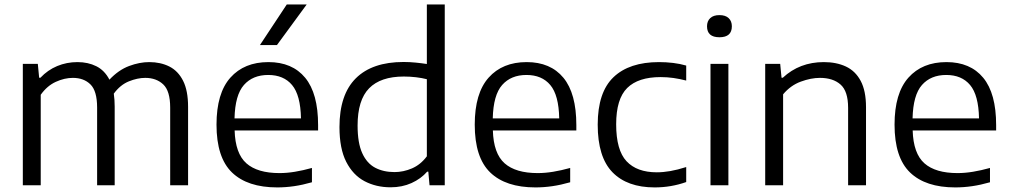

<svg xmlns="http://www.w3.org/2000/svg" viewBox="-20 -828 4515 858"><path d="M82 0V-542.5H149L155 -480.5H160.5Q193 -515 235.5 -532.8Q278 -550.5 326 -550.5Q373.5 -550.5 410.5 -532Q447.5 -513.5 469 -472Q510 -515.5 556.8 -533Q603.5 -550.5 647 -550.5Q697.5 -550.5 736.8 -530.8Q776 -511 798.2 -467Q820.5 -423 820.5 -350.5V0H740.5V-347Q740.5 -421.5 709.5 -450.8Q678.5 -480 629 -480Q594.5 -480 556 -464.5Q517.5 -449 488.5 -409.5Q492.5 -383 492.5 -352V0H414V-347Q414 -421.5 384.2 -450.8Q354.5 -480 305.5 -480Q268 -480 229.2 -462.2Q190.5 -444.5 162 -404.5V0Z M1219 9.5Q1086 9.5 1016.8 -57.2Q947.5 -124 947.5 -271Q947.5 -411.5 1009.5 -481Q1071.5 -550.5 1179.5 -550.5Q1286 -550.5 1343.8 -480.5Q1401.5 -410.5 1401.5 -269V-245H1028.5Q1031.5 -142 1081 -98.2Q1130.5 -54.5 1229 -54.5Q1262 -54.5 1298.2 -60.5Q1334.5 -66.5 1374 -77.5V-13.5Q1332 -1.5 1294 4Q1256 9.5 1219 9.5ZM1178.5 -493Q1109.5 -493 1070 -448.2Q1030.5 -403.5 1028 -299H1325Q1323 -403 1285.2 -448Q1247.5 -493 1178.5 -493ZM1141.5 -626.5 1261.5 -808H1350.5L1217.5 -626.5Z M1725.5 9Q1661 9 1609.2 -18.2Q1557.5 -45.5 1527.2 -104.8Q1497 -164 1497 -260Q1497 -405.5 1570.2 -478.2Q1643.5 -551 1783.5 -551Q1811.5 -551 1838.2 -548.2Q1865 -545.5 1887.5 -542V-808H1967.5V0H1899.5L1894 -61H1889Q1861 -29 1819 -10Q1777 9 1725.5 9ZM1743 -59Q1782.5 -59 1821 -75.5Q1859.5 -92 1887.5 -129.5V-474Q1866.5 -479.5 1839.2 -482.8Q1812 -486 1784.5 -486Q1681 -486 1629.5 -433.5Q1578 -381 1578 -267Q1578 -189 1598.8 -143.5Q1619.5 -98 1656.5 -78.5Q1693.5 -59 1743 -59Z M2373 9.5Q2240 9.5 2170.8 -57.2Q2101.5 -124 2101.5 -271Q2101.5 -411.5 2163.5 -481Q2225.5 -550.5 2333.5 -550.5Q2440 -550.5 2497.8 -480.5Q2555.5 -410.5 2555.5 -269V-245H2182.5Q2185.5 -142 2235 -98.2Q2284.5 -54.5 2383 -54.5Q2416 -54.5 2452.2 -60.5Q2488.5 -66.5 2528 -77.5V-13.5Q2486 -1.5 2448 4Q2410 9.5 2373 9.5ZM2332.5 -493Q2263.5 -493 2224 -448.2Q2184.5 -403.5 2182 -299H2479Q2477 -403 2439.2 -448Q2401.5 -493 2332.5 -493Z M2905.5 9.5Q2783 9.5 2717 -58.2Q2651 -126 2651 -271Q2651 -415.5 2721.5 -483Q2792 -550.5 2925 -550.5Q2956.5 -550.5 2987.8 -546.8Q3019 -543 3046.5 -535V-468Q3017.5 -475.5 2989.5 -479.5Q2961.5 -483.5 2932 -483.5Q2832 -483.5 2782.8 -434.8Q2733.5 -386 2733.5 -272.5Q2733.5 -157 2779.8 -107.5Q2826 -58 2915 -58Q2943.5 -58 2975.2 -63.5Q3007 -69 3046.5 -81.5V-14.5Q2979 9.5 2905.5 9.5Z M3155 0V-542.5H3235V0ZM3195 -661.5Q3139.5 -661.5 3139.5 -710.5Q3139.5 -733.5 3153.8 -747Q3168 -760.5 3195 -760.5Q3222 -760.5 3236.2 -747Q3250.5 -733.5 3250.5 -710.5Q3250.5 -661.5 3195 -661.5Z M3399.5 0V-542.5H3466.5L3472.5 -480.5H3478Q3553 -550.5 3661.5 -550.5Q3717.5 -550.5 3760 -530.8Q3802.5 -511 3826.2 -466.5Q3850 -422 3850 -349V0H3770V-346Q3770 -420.5 3736.2 -450.2Q3702.5 -480 3644 -480Q3604 -480 3558.5 -463.2Q3513 -446.5 3479.5 -406.5V0Z M4249 9.5Q4116 9.5 4046.8 -57.2Q3977.5 -124 3977.5 -271Q3977.5 -411.5 4039.5 -481Q4101.5 -550.5 4209.5 -550.5Q4316 -550.5 4373.8 -480.5Q4431.5 -410.5 4431.5 -269V-245H4058.5Q4061.5 -142 4111 -98.2Q4160.5 -54.5 4259 -54.5Q4292 -54.5 4328.2 -60.5Q4364.5 -66.5 4404 -77.5V-13.5Q4362 -1.5 4324 4Q4286 9.5 4249 9.5ZM4208.5 -493Q4139.5 -493 4100 -448.2Q4060.5 -403.5 4058 -299H4355Q4353 -403 4315.2 -448Q4277.5 -493 4208.5 -493Z"/></svg>

Font: Encode Sans Semi Expanded
Style: Regular
Weight: 400
Width: 6
Designer: Multiple Designers
Foundry: Impallari Type
Version: Version 3.000; ttfautohint (v1.8.3) -l 8 -r 50 -G 200 -x 14 